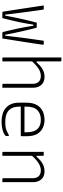

<svg xmlns="http://www.w3.org/2000/svg" viewBox="800 -1590 800 2440"><g transform="rotate(90 1200.0 -370.0)"><path d="M268 -437H322Q325 -437 327.5 -436Q330 -435 332 -432.5Q334 -430 335 -426Q345 -388 355.5 -343.5Q366 -299 377.5 -249.5Q389 -200 400 -146.5Q411 -93 422 -36H434Q442 -106 449.5 -170Q457 -234 465 -294.5Q473 -355 481.5 -412Q490 -469 498 -526Q505 -526 511.5 -526Q518 -526 525 -526Q532 -526 538 -526Q542 -526 544.5 -525Q547 -524 548 -521Q549 -518 548 -512Q541 -461 531.5 -398.5Q522 -336 511.5 -268.5Q501 -201 490 -132.5Q479 -64 469 0Q460 0 451.5 0Q443 0 434.5 0Q426 0 417.5 0Q409 0 401 0Q394 0 390.5 -3Q387 -6 385 -15Q379 -37 372 -67.5Q365 -98 356.5 -134.5Q348 -171 339.5 -213Q331 -255 322.5 -300.5Q314 -346 307 -394H293Q287 -353 280.5 -316Q274 -279 267.5 -246Q261 -213 254 -182Q247 -151 240 -121Q233 -91 225.5 -61Q218 -31 210 0Q199 0 187.5 0Q176 0 165.5 0Q155 0 145 0Q135 0 131.5 -4Q128 -8 126 -20Q122 -49 115 -93Q108 -137 100 -190.5Q92 -244 83 -302Q74 -360 65.5 -417.5Q57 -475 49 -526Q56 -526 63 -526Q70 -526 77.5 -526Q85 -526 92 -526Q96 -526 98 -524.5Q100 -523 101.5 -521Q103 -519 103 -515Q108 -483 115.5 -428Q123 -373 132 -306Q141 -239 150 -169Q159 -99 166 -36H178Q189 -94 200 -147Q211 -200 222 -250Q233 -300 244.5 -346.5Q256 -393 268 -437Z M721 0Q718 0 715.5 -1.5Q713 -3 711.5 -5Q710 -7 710 -11Q710 -91 710 -170.5Q710 -250 710 -330.5Q710 -411 710 -491Q710 -571 710 -650Q710 -686 710 -712Q710 -738 710 -750Q717 -750 723.5 -750Q730 -750 736.5 -750Q743 -750 749 -750Q753 -750 755 -748.5Q757 -747 758.5 -745Q760 -743 760 -739Q760 -647 760 -554.5Q760 -462 760 -369.5Q760 -277 760 -184.5Q760 -92 760 0Q754 0 747.5 0Q741 0 734.5 0Q728 0 721 0ZM747 -363V-435H772Q792 -458 812.5 -476.5Q833 -495 855.5 -508.5Q878 -522 903 -529Q928 -536 956 -536Q991 -536 1017 -525Q1043 -514 1060 -494Q1077 -474 1086 -448.5Q1095 -423 1095 -393Q1095 -345 1095 -297Q1095 -249 1095 -201.5Q1095 -154 1095 -106Q1095 -79 1095 -52.5Q1095 -26 1095 0Q1085 0 1075.5 0Q1066 0 1056 0Q1053 0 1050.5 -1.5Q1048 -3 1046.5 -5Q1045 -7 1045 -11Q1045 -73 1045 -135Q1045 -197 1045 -259Q1045 -321 1045 -383Q1045 -437 1018 -463Q991 -489 946 -489Q922 -489 898.5 -481.5Q875 -474 851 -458.5Q827 -443 801.5 -419.5Q776 -396 747 -363Z M1503 -536Q1555 -536 1602.5 -515Q1650 -494 1680.5 -445Q1711 -396 1711 -310V-245Q1711 -242 1709.5 -239.5Q1708 -237 1706 -235.5Q1704 -234 1700 -234H1412Q1396 -234 1380 -234Q1364 -234 1348 -234H1329L1307 -281H1661Q1661 -287 1661 -293.5Q1661 -300 1661 -306Q1661 -356 1649.5 -392Q1638 -428 1615 -450Q1595 -470 1566.5 -479.5Q1538 -489 1503 -489Q1425 -489 1380 -445Q1335 -401 1335 -301V-212Q1335 -172 1346 -139.5Q1357 -107 1378 -86Q1402 -62 1439.5 -49.5Q1477 -37 1529 -37Q1568 -37 1595 -41.5Q1622 -46 1645.5 -56Q1669 -66 1696 -82H1708Q1708 -74 1708 -65Q1708 -56 1708 -48Q1708 -46 1707.5 -44Q1707 -42 1705 -40Q1692 -27 1667 -15.5Q1642 -4 1605.5 3Q1569 10 1523 10Q1472 10 1428.5 -3Q1385 -16 1353 -43Q1321 -70 1303 -111.5Q1285 -153 1285 -210V-304Q1285 -370 1303.5 -414.5Q1322 -459 1353.5 -486Q1385 -513 1424 -524.5Q1463 -536 1503 -536Z M2295 0Q2285 0 2275.5 0Q2266 0 2256 0Q2253 0 2250.5 -1.5Q2248 -3 2246.5 -5Q2245 -7 2245 -11Q2245 -73 2245 -135Q2245 -197 2245 -259Q2245 -321 2245 -383Q2245 -437 2218 -463Q2191 -489 2146 -489Q2122 -489 2098.5 -481.5Q2075 -474 2051 -458.5Q2027 -443 2001.5 -419.5Q1976 -396 1947 -363V-435H1972Q1998 -466 2026 -488.5Q2054 -511 2086.5 -523.5Q2119 -536 2156 -536Q2191 -536 2217 -525Q2243 -514 2260 -494Q2277 -474 2286 -448.5Q2295 -423 2295 -393Q2295 -345 2295 -297Q2295 -249 2295 -201.5Q2295 -154 2295 -106Q2295 -79 2295 -52.5Q2295 -26 2295 0ZM1960 0Q1954 0 1947.5 0Q1941 0 1934.5 0Q1928 0 1921 0Q1918 0 1916 -0.5Q1914 -1 1912.5 -2.5Q1911 -4 1910.5 -6Q1910 -8 1910 -11Q1910 -63 1910 -115Q1910 -167 1910 -218.5Q1910 -270 1910 -322Q1910 -374 1910 -426Q1910 -462 1910 -488Q1910 -514 1910 -526Q1917 -526 1923.5 -526Q1930 -526 1936.5 -526Q1943 -526 1949 -526Q1953 -526 1955 -524.5Q1957 -523 1958.5 -521Q1960 -519 1960 -515Q1960 -430 1960 -344Q1960 -258 1960 -172Q1960 -86 1960 0Z"/></g></svg>

Font: Recursive Monospace Light
Style: Regular
Weight: 300
Version: Version 1.047